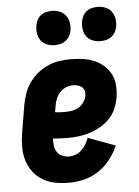

<svg xmlns="http://www.w3.org/2000/svg" viewBox="-54 -787 607 837"><g transform="rotate(-5 250.0 -368.5)"><path d="M215 8Q184 8 154.5 2.5Q125 -3 100.5 -17.5Q76 -32 58.5 -55Q41 -78 32.5 -105.5Q24 -133 24 -163.5Q24 -194 29 -225L49 -345Q53 -369 61.5 -394Q70 -419 85 -441Q100 -463 121 -480.5Q142 -498 166.5 -509Q191 -520 216 -524Q241 -528 266 -528Q293 -528 319 -524.5Q345 -521 368.5 -511.5Q392 -502 411 -485.5Q430 -469 441.5 -447Q453 -425 455 -398.5Q457 -372 453 -346Q449 -321 439 -297Q429 -273 411 -254Q393 -235 369.5 -221.5Q346 -208 322 -200.5Q298 -193 273.5 -190Q249 -187 224 -187Q209 -187 193 -188Q177 -189 161 -190Q160 -174 162 -158.5Q164 -143 172 -131Q180 -119 194.5 -112.5Q209 -106 224 -106Q239 -106 253.5 -111.5Q268 -117 279.5 -128Q291 -139 299 -152.5Q307 -166 312 -180L431 -136Q418 -105 396 -76.5Q374 -48 344.5 -28.5Q315 -9 281.5 -0.5Q248 8 215 8ZM224 -301Q239 -301 254 -303.5Q269 -306 283 -314Q297 -322 306 -335.5Q315 -349 318 -363Q320 -375 317 -385.5Q314 -396 306 -402.5Q298 -409 287.5 -411.5Q277 -414 266 -414Q250 -414 234.5 -406.5Q219 -399 208 -386Q197 -373 191.5 -357.5Q186 -342 184 -326L180 -304Q191 -302 202 -301.5Q213 -301 224 -301ZM404 -595Q387 -595 370.5 -601.5Q354 -608 344 -621.5Q334 -635 331.5 -652.5Q329 -670 332 -688Q334 -700 340 -711.5Q346 -723 356.5 -731Q367 -739 379.5 -742Q392 -745 405 -745Q422 -745 438.5 -738.5Q455 -732 465 -718.5Q475 -705 478 -687.5Q481 -670 478 -652Q476 -640 469.5 -628.5Q463 -617 452.5 -609Q442 -601 429.5 -598Q417 -595 404 -595ZM204 -595Q187 -595 170.5 -601.5Q154 -608 144 -621.5Q134 -635 131.5 -652.5Q129 -670 132 -688Q134 -700 140 -711.5Q146 -723 156.5 -731Q167 -739 179.5 -742Q192 -745 205 -745Q222 -745 238.5 -738.5Q255 -732 265 -718.5Q275 -705 278 -687.5Q281 -670 278 -652Q276 -640 269.5 -628.5Q263 -617 252.5 -609Q242 -601 229.5 -598Q217 -595 204 -595Z"/></g></svg>

Font: Iosevka Heavy
Style: Italic
Weight: 900
Italic angle: -9°
Monospace: yes
Designer: Belleve Invis
Foundry: Belleve Invis
Version: Version 32.5.0; ttfautohint (v1.8.4)